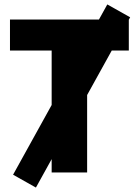

<svg xmlns="http://www.w3.org/2000/svg" viewBox="-20 -778 626 866"><path d="M25 -550V-690H561V-550H373V0H213V-550ZM39 10 464 -758 567 -700 142 68Z"/></svg>

Font: Radio Canada
Style: Regular
Weight: 400
Designer: Charles Daoud, Etienne Aubert Bonn, Alexandre Saumier Demers, Jacques Le Bailly
Foundry: Radio-Canada
Version: Version 2.104;gftools[0.9.28.dev5+ged2979d]